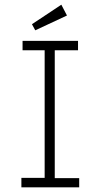

<svg xmlns="http://www.w3.org/2000/svg" viewBox="-20 -797 440 817"><path d="M71 0V-40H170V-583H76V-623H312V-583H213V-39H317V0ZM130 -668 116 -694 241 -777 265 -731Z"/></svg>

Font: Inconsolata Condensed Light
Style: Regular
Weight: 300
Width: 3
Monospace: yes
Designer: Raph Levien, Cyreal, Brenton Simpson
Foundry: Raph Levien, Cyreal, Google
Version: Version 3.001; ttfautohint (v1.8.2.53-6de2)